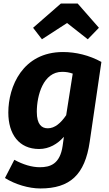

<svg xmlns="http://www.w3.org/2000/svg" viewBox="-20 -842 617 1085"><path d="M217 -620 359 -712 476 -620 539 -685 419 -822H324L167 -685ZM336 -548C108 -548 27 -353 27 -206C27 -84 87 0 201 0C258 0 306 -29 341 -69L334 -18C319 86 263 103 205 103C160 103 110 88 61 61L8 164C66 200 142 223 208 223C375 223 460 146 487 -41L553 -492C484 -530 408 -548 336 -548ZM331 -436C354 -436 370 -433 391 -426L354 -191C324 -147 290 -117 250 -117C216 -117 188 -138 188 -210C188 -304 225 -436 331 -436Z"/></svg>

Font: Fira Sans
Style: Bold Italic
Weight: 700
Italic angle: -8°
Designer: bBox Type GmbH & Carrois Corporate GbR & Edenspiekermann AG
Foundry: bBox Type GmbH & Carrois Corporate GbR & Edenspiekermann AG
Version: Version 4.301;PS 004.301;hotconv 1.0.88;makeotf.lib2.5.64775